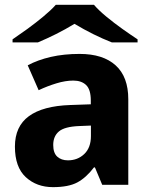

<svg xmlns="http://www.w3.org/2000/svg" viewBox="-20 -768 628 798"><path d="M311 -543.9Q408.2 -543.9 460.7 -496.3Q513.2 -448.7 513.2 -355.5V0H404.8L374.5 -72.3H370.6Q337.9 -29.3 301.3 -9.8Q264.6 9.8 200.2 9.8Q132.3 9.8 87.2 -31.7Q42 -73.2 42 -158.7Q42 -242.7 100.1 -285.2Q158.2 -327.6 271.5 -331.5L357.4 -334.5V-350.1Q357.4 -396 337.9 -414.6Q318.4 -433.1 284.7 -433.1Q252 -433.1 214.4 -421.6Q176.8 -410.2 140.6 -393.1L95.2 -496.6Q137.2 -519 191.4 -531.5Q245.6 -543.9 311 -543.9ZM357.9 -246.1 309.1 -244.1Q248.5 -241.7 224.9 -221.7Q201.2 -201.7 201.2 -165.5Q201.2 -132.3 218 -116.9Q234.9 -101.6 262.2 -101.6Q302.7 -101.6 330.3 -127.9Q357.9 -154.3 357.9 -202.6ZM211.9 -748H370.6Q389.2 -726.1 421.6 -699.2Q454.1 -672.4 489.5 -647.2Q524.9 -622.1 551.8 -604.5V-591.8H444.8Q367.7 -622.1 289.6 -668.9Q251 -645.5 213.4 -626.7Q175.8 -607.9 137.7 -591.8H32.2V-604.5Q59.1 -622.6 93.8 -647.7Q128.4 -672.9 160.4 -699.5Q192.4 -726.1 211.9 -748Z"/></svg>

Font: Lunasima
Style: Bold
Weight: 700
Designer: The DocRepair Project, Monotype Design Team
Foundry: Google
Version: Version 2.009